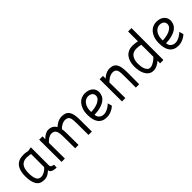

<svg xmlns="http://www.w3.org/2000/svg" viewBox="228 -1877 3048 3048"><g transform="rotate(-45 1751.5 -353.5)"><path d="M444 -97Q445 -75 466 -65Q487 -55 510 -52L506 10Q455 8 419.5 -6Q384 -20 378 -58Q368 -49 354 -37Q340 -25 322 -14.5Q304 -4 281.5 3Q259 10 232 10Q137 10 96 -56Q55 -122 55 -246Q55 -376 110 -442.5Q165 -509 276 -509Q310 -509 335.5 -504Q361 -499 375 -497L444 -509ZM228 -59Q253 -59 276.5 -68Q300 -77 319 -89.5Q338 -102 352 -115.5Q366 -129 371 -137V-431Q357 -433 334.5 -437Q312 -441 282 -441Q207 -441 167.5 -394Q128 -347 128 -244Q128 -153 151.5 -106Q175 -59 228 -59Z M625 0 623 -500H698L697 -435Q703 -443 716.5 -456Q730 -469 749 -481Q768 -493 789.5 -502Q811 -511 834 -511Q930 -511 970 -435Q982 -446 998.5 -459Q1015 -472 1036 -483.5Q1057 -495 1082.5 -502.5Q1108 -510 1140 -510Q1186 -510 1217.5 -495.5Q1249 -481 1268.5 -451Q1288 -421 1296.5 -374Q1305 -327 1305 -261L1306 0H1230L1229 -248Q1229 -295 1226.5 -330Q1224 -365 1214 -387.5Q1204 -410 1185 -421Q1166 -432 1132 -432Q1108 -432 1085.5 -423.5Q1063 -415 1045 -403.5Q1027 -392 1014 -380Q1001 -368 997 -361Q999 -348 1002 -322Q1005 -296 1005 -250L1006 0H931L929 -248Q930 -344 910 -388Q890 -432 828 -432Q806 -432 785 -422.5Q764 -413 746 -400Q728 -387 715 -374Q702 -361 697 -355L700 0Z M1637 -57Q1668 -57 1697.5 -69.5Q1727 -82 1750 -97Q1777 -115 1801 -138L1821 -66Q1798 -45 1770 -28Q1746 -14 1712.5 -2Q1679 10 1639 10Q1586 10 1549 -7.5Q1512 -25 1488.5 -57Q1465 -89 1454 -134.5Q1443 -180 1443 -237Q1443 -307 1461 -358Q1479 -409 1508 -442.5Q1537 -476 1575 -492.5Q1613 -509 1653 -509Q1699 -509 1732.5 -497Q1766 -485 1788 -464.5Q1810 -444 1821 -418Q1832 -392 1832 -364Q1832 -336 1822.5 -306Q1813 -276 1794 -253Q1768 -222 1730.5 -203.5Q1693 -185 1654.5 -175Q1616 -165 1581 -162Q1546 -159 1525 -159Q1525 -140 1532 -121.5Q1539 -103 1553 -89Q1567 -75 1588 -66Q1609 -57 1637 -57ZM1519 -227Q1549 -227 1590 -233.5Q1631 -240 1668 -255.5Q1705 -271 1730.5 -296.5Q1756 -322 1756 -360Q1756 -394 1730 -416.5Q1704 -439 1656 -439Q1632 -439 1607 -427Q1582 -415 1562.5 -391.5Q1543 -368 1530.5 -332.5Q1518 -297 1518 -249Q1518 -244 1518 -238Q1518 -232 1519 -227Z M1982 0 1980 -500H2056L2055 -439Q2061 -446 2076 -458.5Q2091 -471 2111 -482.5Q2131 -494 2156 -502.5Q2181 -511 2207 -511Q2255 -511 2286.5 -496Q2318 -481 2336.5 -450Q2355 -419 2362 -372Q2369 -325 2369 -261L2368 0H2293V-250Q2293 -295 2291 -329.5Q2289 -364 2280 -386.5Q2271 -409 2252.5 -420.5Q2234 -432 2202 -432Q2176 -432 2153 -423Q2130 -414 2110.5 -401.5Q2091 -389 2076.5 -376Q2062 -363 2054 -355L2058 0Z M2726 -509Q2756 -509 2787.5 -504.5Q2819 -500 2836 -496V-717H2912V0H2837L2839 -59Q2811 -33 2769.5 -11.5Q2728 10 2685 10Q2635 10 2601.5 -14.5Q2568 -39 2548 -77.5Q2528 -116 2519.5 -163.5Q2511 -211 2511 -257Q2511 -312 2525 -358.5Q2539 -405 2566 -438.5Q2593 -472 2633 -490.5Q2673 -509 2726 -509ZM2682 -61Q2705 -61 2729 -71.5Q2753 -82 2774.5 -96.5Q2796 -111 2812.5 -126Q2829 -141 2836 -150Q2836 -222 2836 -285Q2836 -348 2835 -420Q2829 -421 2818 -423.5Q2807 -426 2793 -427.5Q2779 -429 2763.5 -430.5Q2748 -432 2734 -432Q2658 -432 2621 -380.5Q2584 -329 2584 -248Q2584 -225 2587 -193Q2590 -161 2600.5 -132Q2611 -103 2630 -82Q2649 -61 2682 -61Z M3243 -57Q3274 -57 3303.5 -69.5Q3333 -82 3356 -97Q3383 -115 3407 -138L3427 -66Q3404 -45 3376 -28Q3352 -14 3318.5 -2Q3285 10 3245 10Q3192 10 3155 -7.5Q3118 -25 3094.5 -57Q3071 -89 3060 -134.5Q3049 -180 3049 -237Q3049 -307 3067 -358Q3085 -409 3114 -442.5Q3143 -476 3181 -492.5Q3219 -509 3259 -509Q3305 -509 3338.5 -497Q3372 -485 3394 -464.5Q3416 -444 3427 -418Q3438 -392 3438 -364Q3438 -336 3428.5 -306Q3419 -276 3400 -253Q3374 -222 3336.5 -203.5Q3299 -185 3260.5 -175Q3222 -165 3187 -162Q3152 -159 3131 -159Q3131 -140 3138 -121.5Q3145 -103 3159 -89Q3173 -75 3194 -66Q3215 -57 3243 -57ZM3125 -227Q3155 -227 3196 -233.5Q3237 -240 3274 -255.5Q3311 -271 3336.5 -296.5Q3362 -322 3362 -360Q3362 -394 3336 -416.5Q3310 -439 3262 -439Q3238 -439 3213 -427Q3188 -415 3168.5 -391.5Q3149 -368 3136.5 -332.5Q3124 -297 3124 -249Q3124 -244 3124 -238Q3124 -232 3125 -227Z"/></g></svg>

Font: Panefresco 400wt
Style: Regular
Weight: 400
Foundry: Campivisivi & Chank Co
Version: Version 1.002